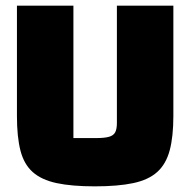

<svg xmlns="http://www.w3.org/2000/svg" viewBox="-20 -645 674 680"><path d="M316 15Q234 15 180.5 3.5Q127 -8 96 -35.5Q65 -63 52.5 -111.5Q40 -160 40 -234V-625H240V-156H320Q350 -156 366 -160.5Q382 -165 388 -176.5Q394 -188 394 -209V-625H594V-234Q594 -161 581 -112.5Q568 -64 537 -36Q506 -8 452 3.5Q398 15 316 15Z"/></svg>

Font: Changa ExtraBold
Style: Regular
Weight: 800
Designer: Eduardo Rodriguez Tunni
Foundry: Eduardo Rodriguez Tunni
Version: Version 3.002; ttfautohint (v1.8.2)